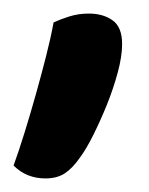

<svg xmlns="http://www.w3.org/2000/svg" viewBox="-28 -144 220 283"><path d="M90 88Q79 104 67.5 111.5Q56 119 39 119Q11 119 -8 100Q0 78 8.5 50.5Q17 23 25 -5.5Q33 -34 40 -61.5Q47 -89 51 -111Q62 -116 75 -120Q88 -124 103 -124Q124 -124 138 -114Q152 -104 152 -79Q152 -61 145.5 -37Q139 -13 129.5 10.5Q120 34 109.5 55Q99 76 90 88Z"/></svg>

Font: Baloo Thambi 2 Medium
Style: Regular
Weight: 500
Designer: Aadarsh Rajan and Ek Type
Foundry: Ek Type
Version: Version 1.640;hotconv 1.0.111;makeotfexe 2.5.65597; ttfautoh